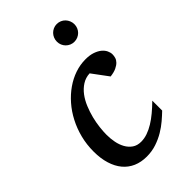

<svg xmlns="http://www.w3.org/2000/svg" viewBox="-216 -776 866 866"><g transform="rotate(-45 217.5 -343.0)"><path d="M402.8 -423.8Q402.8 -414.1 399.9 -403.8Q397 -393.6 388.4 -384.8Q379.9 -376 365 -368.9Q350.1 -361.8 326.2 -358.9L269 -436Q242.2 -434.6 221.2 -421.1Q200.2 -407.7 184.3 -386.7Q168.5 -365.7 157.5 -339.1Q146.5 -312.5 139.6 -285.2Q132.8 -257.8 129.9 -231.9Q127 -206.1 127 -186Q127 -161.6 131.6 -137.9Q136.2 -114.3 146.7 -95.5Q157.2 -76.7 174.1 -64.9Q190.9 -53.2 215.8 -53.2Q235.8 -53.2 256.3 -60.3Q276.9 -67.4 297.6 -80.1Q318.4 -92.8 339.4 -110.4Q360.4 -127.9 381.8 -148.9V-85.9Q366.2 -70.8 346.2 -53.7Q326.2 -36.6 301.8 -22Q277.3 -7.3 248.3 2.4Q219.2 12.2 186 12.2Q150.4 12.2 121.8 -0.2Q93.3 -12.7 73.5 -36.4Q53.7 -60.1 43 -94.7Q32.2 -129.4 32.2 -173.8Q32.2 -218.8 42.7 -259.8Q53.2 -300.8 71.8 -336.4Q90.3 -372.1 115.7 -401.1Q141.1 -430.2 170.9 -450.9Q200.7 -471.7 233.6 -482.9Q266.6 -494.1 300.8 -494.1Q327.6 -494.1 347.2 -487.3Q366.7 -480.5 378.9 -470.2Q391.1 -460 397 -447.5Q402.8 -435.1 402.8 -423.8ZM377.4 -641.1Q377.4 -629.4 373 -619.1Q368.7 -608.9 361.1 -601.3Q353.5 -593.8 343.3 -589.4Q333 -585 321.3 -585Q309.6 -585 299.6 -589.4Q289.6 -593.8 282 -601.3Q274.4 -608.9 270 -619.1Q265.6 -629.4 265.6 -641.1Q265.6 -652.8 269.8 -663.1Q273.9 -673.3 281.5 -681.2Q289.1 -689 299.3 -693.6Q309.6 -698.2 321.3 -698.2Q333 -698.2 343.3 -693.8Q353.5 -689.5 361.1 -681.6Q368.7 -673.8 373 -663.3Q377.4 -652.8 377.4 -641.1Z"/></g></svg>

Font: Charis SIL APac
Style: Italic
Weight: 400
Italic angle: -11°
Foundry: SIL International
Version: Version 5.000